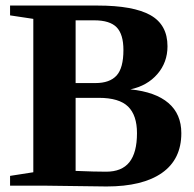

<svg xmlns="http://www.w3.org/2000/svg" viewBox="-20 -675 707 698"><path d="M428.7 -493.2Q428.7 -550.3 404.1 -575.7Q379.4 -601.1 322.8 -601.1H254.9V-373H326.7Q378.9 -373 403.8 -400.4Q428.7 -427.7 428.7 -493.2ZM478 -190.9Q478 -255.9 445.6 -287.6Q413.1 -319.3 339.4 -319.3H254.9V-53.7Q325.2 -50.8 365.7 -50.8Q422.9 -50.8 450.4 -85.4Q478 -120.1 478 -190.9ZM16.6 0V-35.6L101.1 -48.8V-606.4L16.6 -619.1V-654.8H334.5Q464.8 -654.8 526.9 -619.9Q588.9 -585 588.9 -506.8Q588.9 -448.2 552.2 -405.8Q515.6 -363.3 454.1 -350.1Q545.4 -340.8 592.3 -300.5Q639.2 -260.3 639.2 -190.9Q639.2 -95.7 568.8 -46.4Q498.5 2.9 367.2 2.9L144.5 0Z"/></svg>

Font: Tinos
Style: Bold
Weight: 700
Designer: Steve Matteson
Foundry: Monotype Imaging Inc.
Version: Version 1.23